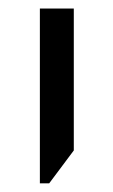

<svg xmlns="http://www.w3.org/2000/svg" viewBox="-20 -650 261 442"><path d="M71.8 -228V-630.4H149.9V-303.7L93.3 -228Z"/></svg>

Font: Open Sans SemiCondensed
Style: Regular
Weight: 400
Width: 4
Designer: Monotype Design Team
Foundry: Monotype Imaging Inc.
Version: Version 3.000